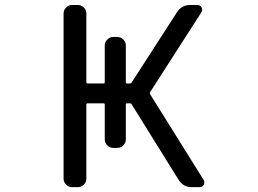

<svg xmlns="http://www.w3.org/2000/svg" viewBox="-20 -775 1040 774"><path d="M236.3 -720.7Q236.3 -734.4 246.6 -744.6Q256.8 -754.9 270.5 -754.9H293.9Q307.6 -754.9 317.9 -744.6Q328.1 -734.4 328.1 -720.7V-443.4Q328.1 -438.5 333 -438.5H397.5Q402.3 -438.5 402.3 -443.4V-591.8Q402.3 -605.5 412.6 -615.7Q422.9 -626 436.5 -626H452.1Q466.8 -626 477.1 -615.7Q487.3 -605.5 487.3 -591.8V-443.4Q487.3 -438.5 491.2 -438.5H504.9Q508.8 -438.5 510.7 -442.4L693.4 -725.6Q711.9 -754.9 747.1 -754.9H776.4Q787.1 -754.9 792.5 -745.1Q797.9 -735.4 792 -725.6L585 -403.3Q583 -399.4 585 -395.5L800.8 -49.8Q803.7 -44.9 803.7 -40Q803.7 -35.2 801.8 -30.3Q795.9 -20.5 784.2 -20.5H752.9Q718.8 -20.5 700.2 -49.8L510.7 -354.5Q508.8 -358.4 504.9 -358.4H491.2Q487.3 -358.4 487.3 -353.5V-212.9Q487.3 -199.2 477.1 -189Q466.8 -178.7 452.1 -178.7H436.5Q422.9 -178.7 412.6 -189Q402.3 -199.2 402.3 -212.9V-353.5Q402.3 -358.4 397.5 -358.4H333Q328.1 -358.4 328.1 -353.5V-54.7Q328.1 -41 317.9 -30.8Q307.6 -20.5 293.9 -20.5H270.5Q256.8 -20.5 246.6 -30.8Q236.3 -41 236.3 -54.7Z"/></svg>

Font: Rounded-L Mgen+ 2m regular
Style: Regular
Weight: 400
Designer: [Source Han Sans]
Ryoko NISHIZUKA  (kana & ideographs); Paul D. Hunt (Latin, Greek & Cyrillic); Wenlong ZHANG  (bopomofo
Version: Version 1.059.20150602